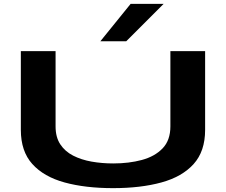

<svg xmlns="http://www.w3.org/2000/svg" viewBox="-20 -965 1171 995"><path d="M88 -292V-700H268V-310Q268 -254 292.5 -217Q317 -180 359 -158.5Q401 -137 454.5 -127.5Q508 -118 567 -118Q648 -118 715 -136Q782 -154 822.5 -196Q863 -238 863 -310V-700H1043V-292Q1043 -181 983.5 -115Q924 -49 816.5 -19.5Q709 10 566 10Q422 10 314.5 -19.5Q207 -49 147.5 -115Q88 -181 88 -292ZM500 -751 657 -945H828L634 -751Z"/></svg>

Font: Georama ExtraExtended SemiBold
Style: Regular
Weight: 600
Width: 8
Designer: Jean-Baptiste Levee
Foundry: Production Type
Version: Version 1.000